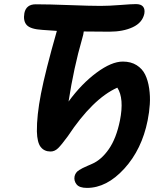

<svg xmlns="http://www.w3.org/2000/svg" viewBox="-20 -729 820 938"><path d="M404.8 189Q367.7 189 354 171.6Q340.3 154.3 344.2 132.8Q346.2 123.5 351.6 115.7Q356.9 107.9 367.2 101.6Q377.4 95.2 384.8 91.6Q392.1 87.9 407.5 81.3Q422.9 74.7 429.2 71.8Q475.1 52.2 511.7 -0.5Q548.3 -53.2 565.9 -140.1Q587.4 -248 553.2 -300.8Q433.1 -247.1 311 -63Q280.3 -21 263.7 -4.9Q247.1 11.2 227.1 11.2Q196.3 11.2 179 -10.7Q161.6 -32.7 160.2 -86.9Q159.2 -163.1 180.2 -271.5Q201.2 -379.9 257.8 -578.1Q234.9 -579.1 187 -583Q129.4 -586.4 110.8 -606.4Q92.3 -626.5 99.1 -665Q107.9 -708 154.8 -708Q217.8 -708 319.3 -704.1Q420.9 -700.2 471.2 -700.2Q512.7 -700.2 567.6 -704.6Q622.6 -709 644 -709Q668.9 -709 679 -696.5Q689 -684.1 685.1 -662.1Q675.8 -618.2 628.7 -596.2Q581.5 -574.2 514.2 -574.2Q429.2 -574.2 389.2 -575.2Q388.2 -562.5 380.9 -538.1Q340.8 -399.9 314.9 -232.9Q378.4 -319.8 451.7 -374Q524.9 -428.2 580.1 -428.2Q619.6 -428.2 647.5 -410.6Q675.3 -393.1 689.2 -364.5Q703.1 -335.9 708.7 -297.4Q714.4 -258.8 711.9 -220Q709.5 -181.2 701.2 -140.1Q672.9 1 587.2 95Q501.5 189 404.8 189Z"/></svg>

Font: Shantell Sans Normal
Style: Italic
Weight: 600
Italic angle: -11.31°
Designer: Stephen Nixon, Anya Danilova, Shantell Martin
Foundry: Arrow Type
Version: Version 1.006;[559af2be0]